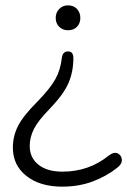

<svg xmlns="http://www.w3.org/2000/svg" viewBox="-20 -509 476 717"><path d="M234 -396Q214 -396 201 -409Q188 -422 188 -442Q188 -462 201 -475.5Q214 -489 234 -489Q255 -489 267.5 -475.5Q280 -462 280 -442Q280 -422 267.5 -409Q255 -396 234 -396ZM212 188Q129 188 78.5 148Q28 108 28 42Q28 0 47 -38Q66 -76 120 -130Q167 -178 186.5 -213Q206 -248 211 -293Q214 -317 234 -317Q254 -317 254 -292Q254 -242 236 -199.5Q218 -157 165 -102Q122 -58 106.5 -27Q91 4 91 36Q91 80 123.5 106Q156 132 213 132Q312 132 386 72Q406 57 420 64Q434 71 435 87.5Q436 104 417 118Q378 149 326.5 168.5Q275 188 212 188Z"/></svg>

Font: Nunito Light
Style: Regular
Weight: 300
Designer: Vernon Adams
Foundry: Vernon Adams
Version: Version 3.601; ttfautohint (v1.8.2.53-6de2)